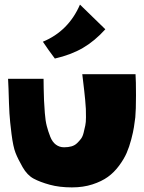

<svg xmlns="http://www.w3.org/2000/svg" viewBox="-20 -841 625 833"><path d="M327 -821Q383 -767 437 -714Q391 -663 339.5 -633Q288 -603 218 -587Q190 -624 166 -660Q277 -706 327 -821ZM292 -28Q238 -28 196 -39.5Q154 -51 126 -66Q98 -81 78 -116Q58 -151 47.5 -177.5Q37 -204 30 -259.5Q23 -315 21 -349Q19 -383 17 -455Q16 -484 15 -499H169Q169 -490 169.5 -458.5Q170 -427 171 -405.5Q172 -384 174.5 -350.5Q177 -317 183 -294Q189 -271 198 -248Q207 -225 222.5 -213.5Q238 -202 258 -202Q276 -202 290 -206Q304 -210 314 -219.5Q324 -229 331.5 -239Q339 -249 343 -266Q347 -283 350 -296.5Q353 -310 353 -332Q353 -354 352.5 -368.5Q352 -383 349.5 -408Q347 -433 345.5 -446.5Q344 -460 341 -485Q338 -508 337 -519H568Q570 -491 570 -427.5Q570 -364 567 -332Q564 -309 561 -289Q558 -269 549.5 -236.5Q541 -204 529.5 -177.5Q518 -151 496.5 -122Q475 -93 448 -73.5Q421 -54 381 -41Q341 -28 292 -28Z"/></svg>

Font: LONDON PRESLEY
Style: Regular
Weight: 400
Version: Version 001.000